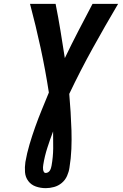

<svg xmlns="http://www.w3.org/2000/svg" viewBox="-20 -755 640 998"><path d="M218 223Q191 223 166.5 214.5Q142 206 127 186Q112 166 110 140Q108 114 112 87Q120 41 133.5 -4.5Q147 -50 163 -95Q179 -140 197.5 -185Q216 -230 234 -274Q216 -391 191 -506.5Q166 -622 136 -735H269Q283 -665 294.5 -594.5Q306 -524 317 -453Q351 -524 387.5 -594.5Q424 -665 461 -735H594Q526 -620 461.5 -503.5Q397 -387 340 -267Q344 -220 347 -172.5Q350 -125 351.5 -77Q353 -29 351 19.5Q349 68 341 117Q338 138 328.5 159.5Q319 181 301 196Q283 211 261 217Q239 223 218 223ZM218 144Q224 144 230 140.5Q236 137 239.5 131Q243 125 245 118.5Q247 112 248 106Q256 61 256.5 16.5Q257 -28 256 -72Q240 -30 226 13.5Q212 57 205 101Q204 108 203.5 114.5Q203 121 204 127Q205 133 208 138.5Q211 144 218 144Z"/></svg>

Font: Iosevka Aile Extrabold
Style: Italic
Weight: 800
Italic angle: -9°
Designer: Belleve Invis
Foundry: Belleve Invis
Version: Version 31.1.0; ttfautohint (v1.8.4)